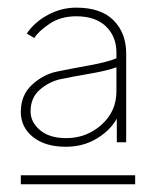

<svg xmlns="http://www.w3.org/2000/svg" viewBox="-20 -807 406 500"><path d="M34.2 -327.1V-350.6H332V-327.1ZM59.6 -516.6Q59.6 -489.3 84 -468.3Q108.4 -447.3 152.3 -447.3Q205.1 -447.3 244.1 -481.9Q283.2 -516.6 283.2 -569.3V-631.8Q259.8 -623 214.4 -615.2Q168.9 -607.4 138.7 -601.1Q108.4 -594.7 84 -573.7Q59.6 -552.7 59.6 -516.6ZM34.2 -515.6Q34.2 -559.6 63.5 -586.4Q92.8 -613.3 128.4 -620.6Q164.1 -627.9 212.4 -636.7Q260.7 -645.5 283.2 -655.3V-669.9Q283.2 -711.9 255.9 -738.3Q228.5 -764.6 178.7 -764.6Q137.7 -764.6 108.4 -744.6Q79.1 -724.6 69.3 -708L49.8 -719.7Q69.3 -749 104.5 -768.1Q139.6 -787.1 178.7 -787.1Q243.2 -787.1 275.9 -753.9Q308.6 -720.7 308.6 -668V-436.5H284.2V-498Q266.6 -466.8 231.4 -445.8Q196.3 -424.8 151.4 -424.8Q97.7 -424.8 65.9 -450.2Q34.2 -475.6 34.2 -515.6Z"/></svg>

Font: Gothic A1 Thin
Style: Regular
Weight: 250
Designer: HanYang I&C Co.,Ltd.
Foundry: HanYang I&C Co.,Ltd.
Version: Version 2.50